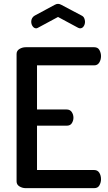

<svg xmlns="http://www.w3.org/2000/svg" viewBox="-20 -976 562 996"><path d="M113 0Q96 0 81 -9Q66 -18 66 -35V-696Q66 -713 81 -722Q96 -731 113 -731H469Q488 -731 496 -716Q504 -701 504 -685Q504 -666 495 -651.5Q486 -637 469 -637H172V-408H326Q343 -408 352 -395Q361 -382 361 -365Q361 -351 353 -337.5Q345 -324 326 -324H172V-94H469Q486 -94 495 -80Q504 -66 504 -46Q504 -30 496 -15Q488 0 469 0ZM168 -829Q157 -829 149.5 -839.5Q142 -850 142 -864Q142 -873 146.5 -881.5Q151 -890 160 -895L264 -951Q273 -956 281 -956Q289 -956 298 -951L402 -896Q413 -891 417 -881.5Q421 -872 421 -863Q421 -850 414 -839.5Q407 -829 395 -829Q393 -829 390.5 -830Q388 -831 385 -832L281 -888L177 -832Q175 -831 172.5 -830Q170 -829 168 -829Z"/></svg>

Font: Dosis SemiBold
Style: Regular
Weight: 600
Designer: EdgarTolentino, PabloImpallari, IginoMarini
Foundry: EdgarTolentino, PabloImpallari, IginoMarini
Version: Version 3.001; ttfautohint (v1.8.2)